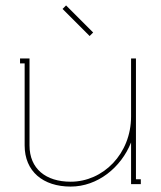

<svg xmlns="http://www.w3.org/2000/svg" viewBox="-20 -680 593 709"><path d="M241 9C340 9 427 -61 464 -154V0H500V-18H482V-464H464V-250C464 -112 361 -9 241 -9C149 -9 89 -57 89 -143V-464H54V-446H71V-143C71 -47 139 9 241 9ZM311 -547 324 -560 224 -660 211 -647Z"/></svg>

Font: Rawengulk
Style: Light
Weight: 300
Version: Version 0.9